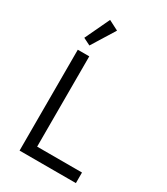

<svg xmlns="http://www.w3.org/2000/svg" viewBox="-222 -1019 972 1116"><g transform="rotate(30 264.0 -460.5)"><path d="M146 -732 98 -756 176 -921 242 -887ZM100 0V-677H177V-71H478V0Z"/></g></svg>

Font: PlemolJP
Style: Regular
Weight: 400
Monospace: yes
Version: v2.0.4; ttfautohint (v1.8.4.7-5d5b-dirty) -l 6 -r 45 -G 200 